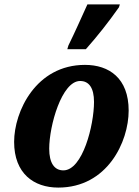

<svg xmlns="http://www.w3.org/2000/svg" viewBox="-20 -840 628 870"><path d="M285 -617H369C422 -677 469 -736 519 -807L523 -820H376C345 -752 321 -697 290 -634ZM244 10C466 10 563 -197 563 -339C563 -486 474 -546 365 -546C143 -546 44 -335 44 -197C44 -54 133 10 244 10ZM267 -68C226 -68 203 -102 203 -166C203 -271 260 -473 343 -473C383 -473 406 -442 406 -378C406 -274 355 -68 267 -68Z"/></svg>

Font: Noto Serif SemiCondensed Extra
Style: Italic
Weight: 800
Width: 4
Italic angle: -12°
Designer: Monotype Design Team
Foundry: Monotype Imaging Inc.
Version: Version 1.901